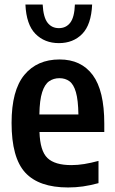

<svg xmlns="http://www.w3.org/2000/svg" viewBox="-20 -816 505 846"><path d="M280 10Q151.5 10 91.2 -55.5Q31 -121 31 -274.5Q31 -417.5 87.2 -485.8Q143.5 -554 242.5 -554Q337.5 -554 388.5 -485.5Q439.5 -417 439.5 -271V-234.5H154Q156.5 -151 189 -119.8Q221.5 -88.5 294.5 -88.5Q322 -88.5 351.2 -93.2Q380.5 -98 414 -107V-9Q377 1 345.2 5.5Q313.5 10 280 10ZM242 -471.5Q216 -471.5 196.5 -458Q177 -444.5 165.8 -409.8Q154.5 -375 153.5 -311.5H325.5Q324.5 -375 314.5 -409.8Q304.5 -444.5 286 -458Q267.5 -471.5 242 -471.5ZM239.5 -626Q176.5 -626 136.2 -666.8Q96 -707.5 92 -796H168Q171 -740 189.5 -716Q208 -692 239.5 -692Q271 -692 289.5 -716Q308 -740 310 -796H386Q382 -707 342.2 -666.5Q302.5 -626 239.5 -626Z"/></svg>

Font: Encode Sans Cnd SmBold
Style: Regular
Weight: 600
Width: 3
Designer: Multiple Designers
Foundry: Impallari Type
Version: Version 3.002; ttfautohint (v1.8.3) -l 8 -r 50 -G 200 -x 14 